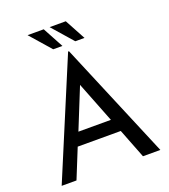

<svg xmlns="http://www.w3.org/2000/svg" viewBox="-164 -1048 1027 1166"><g transform="rotate(-20 350.0 -465.5)"><path d="M483.4 -190.4H205.1L127.9 0H32.2L347.7 -752.9H353.5L669.9 0H557.6ZM450.2 -274.4 346.7 -538.1 240.2 -274.4ZM254.9 -930.7 327.1 -796.9H267.6L150.4 -930.7ZM397.5 -930.7 469.7 -796.9H410.2L293 -930.7Z"/></g></svg>

Font: Josefin Sans CFJ
Style: Regular
Weight: 400
Designer: Santiago Orozco
Foundry: Typemade
Version: Version 2.000